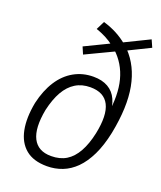

<svg xmlns="http://www.w3.org/2000/svg" viewBox="-135 -800 750 894"><g transform="rotate(20 240.5 -353.0)"><path d="M204 8Q137 8 98.5 -24Q60 -56 48.5 -114Q37 -172 52 -250Q67 -316 97 -362.5Q127 -409 170.5 -433.5Q214 -458 267 -458Q310 -458 339.5 -441Q369 -424 383.5 -391.5Q398 -359 399 -313H388Q405 -416 386 -488.5Q367 -561 313 -610L332 -608L185 -538L170 -573L294 -633L293 -625Q275 -640 252.5 -651.5Q230 -663 204 -672L225 -714Q262 -703 292 -687Q322 -671 347 -650L328 -649L461 -714L477 -678L369 -625L367 -632Q427 -570 445 -474Q463 -378 436 -242Q422 -175 399 -127.5Q376 -80 346 -50Q316 -20 280 -6Q244 8 204 8ZM206 -43Q250 -43 281 -62Q312 -81 333.5 -119.5Q355 -158 367 -214Q387 -310 362.5 -358.5Q338 -407 270 -407Q228 -407 196.5 -387.5Q165 -368 143.5 -330.5Q122 -293 109 -236Q91 -141 116 -92Q141 -43 206 -43Z"/></g></svg>

Font: Nunito Sans 10pt Condensed Light
Style: Italic
Weight: 300
Width: 3
Italic angle: -9°
Designer: Vernon Adams
Foundry: Vernon Adams
Version: Version 3.101;gftools[0.9.27]